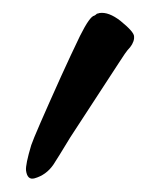

<svg xmlns="http://www.w3.org/2000/svg" viewBox="-20 -813 240 295"><path d="M186 -754Q185 -745 176 -736Q174 -734 163 -717Q163 -717 88 -602Q68 -569 62 -560Q51 -544 33 -539Q22 -536 20 -551Q19 -560 28 -590Q33 -605 74 -696Q89 -729 103 -758Q118 -788 125 -789Q127 -790 129 -792Q130 -792 133 -793Q147 -795 165 -781Q186 -764 186 -757Z"/></svg>

Font: ToneOZ-Pinyin-Tsuipita-TC
Style: Regular
Weight: 400
Designer: ÂÆ£ÂøóÂáåJeffrey Xuan(jeffreyx@gmail.com, ToneOZ.com) ÈòøÂù§(cjkFonts)
Foundry: ToneOZ
Version: Version 0.24071